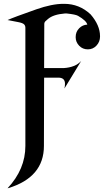

<svg xmlns="http://www.w3.org/2000/svg" viewBox="-20 -770 541 1001"><path d="M19.5 211.4Q112.3 112.3 112.3 -9.3V-13.2V-625.5Q112.3 -635.7 106 -642.6Q98.6 -650.4 74.7 -654.8Q23.4 -664.1 19.5 -665.5Q49.3 -679.2 168.9 -721.2Q251 -750 310.5 -750H314.5Q393.6 -750 452.1 -695.3Q501.5 -638.2 501.5 -581.5V-579.1Q501.5 -552.2 482.9 -532.2Q464.8 -512.7 438 -512.7Q411.1 -512.7 393.1 -531.2Q374.5 -550.3 374.5 -575.7V-577.1Q374.5 -604.5 393.1 -623Q410.6 -640.6 435.1 -641.6Q430.7 -662.1 386.7 -687.5Q374 -694.8 328.1 -699.7Q323.7 -700.2 317.9 -699.7Q257.8 -694.8 230 -670.9L215.8 -658.2Q212.4 -655.3 210.9 -647L210 -415H307.1H311Q372.6 -418.5 403.3 -452.1L315.9 -308.6Q318.8 -320.8 318.8 -333.5Q318.8 -365.2 284.2 -365.2H281.7H279.8H210L209 -13.2V-9.3Q209 154.3 22.9 210.9Z"/></svg>

Font: Modern Antiqua
Style: Regular
Weight: 500
Version: Version 1.0